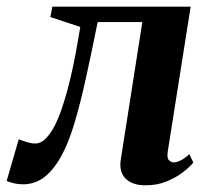

<svg xmlns="http://www.w3.org/2000/svg" viewBox="-55 -543 629 574"><path d="M446.5 -90Q443.5 -70.5 450.2 -64Q457 -57.5 464 -57.5Q472.5 -57.5 484.2 -63Q496 -68.5 511 -82L523 -57Q512 -43.5 491.5 -27.8Q471 -12 442.8 -0.5Q414.5 11 380 11Q340.5 11 320.5 -9Q300.5 -29 306 -65.5L370.5 -477H237Q219 -387.5 202.2 -311Q185.5 -234.5 167.5 -174.5Q149.5 -114.5 127 -74Q103 -32 75.5 -12Q48 8 14 8Q-1 8 -15.2 4.5Q-29.5 1 -35 -2.5L1 -126.5Q6 -125 14 -122Q22 -119 31.8 -116.5Q41.5 -114 50.5 -114Q67 -114 81.5 -128.5Q96 -143 108 -166.2Q120 -189.5 129.5 -217.8Q139 -246 146.5 -273.5Q156 -309 163.5 -344.8Q171 -380.5 176.2 -411.2Q181.5 -442 185 -462.5L95.5 -492L101.5 -523H515Z"/></svg>

Font: Merriweather 96pt
Style: Bold Italic
Weight: 700
Italic angle: -7.8°
Version: Version 2.101